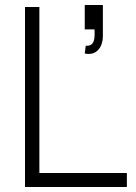

<svg xmlns="http://www.w3.org/2000/svg" viewBox="-20 -748 542 768"><path d="M487.5 -56H137.5V-720H80V0H487.5ZM319 -534C361 -524.5 391.5 -553 391.5 -605.5V-728H319V-630.5H358C359.5 -596 360 -562.5 323 -565Z"/></svg>

Font: Eudonet Light
Style: Regular
Weight: 300
Designer: Mikhail Sharanda
Foundry: Mikhail Sharanda
Version: Version 4.503;Glyphs 3.1.2 (3151)